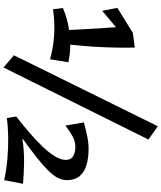

<svg xmlns="http://www.w3.org/2000/svg" viewBox="68 -966 925 1101"><g transform="rotate(90 530.5 -415.5)"><path d="M42 -539 25 -626 169 -715 253 -726Q254 -656 252.5 -597.5Q251 -539 247 -481Q243 -423 236 -356Q263 -356 288.5 -353Q314 -350 337 -345L320 -240Q270 -254 218 -260Q166 -266 118.5 -264.5Q71 -263 33 -257L26 -314Q58 -327 89.5 -336Q121 -345 152 -349Q150 -387 147.5 -435Q145 -483 142 -531Q139 -579 136 -618ZM367 27 297 -33 704 -858 780 -804ZM1013 23Q954 10 889.5 4.5Q825 -1 764.5 0Q704 1 657 8L648 -46Q696 -83 740.5 -121.5Q785 -160 820.5 -197Q856 -234 876.5 -268Q897 -302 897 -330Q897 -360 875.5 -372.5Q854 -385 824 -385Q790 -385 762 -369.5Q734 -354 700 -328L682 -434Q723 -445 760.5 -453Q798 -461 836 -461Q884 -461 924.5 -449.5Q965 -438 989 -410.5Q1013 -383 1013 -335Q1013 -309 999.5 -283.5Q986 -258 957.5 -229Q929 -200 883.5 -164Q838 -128 773 -81Q843 -92 910.5 -91Q978 -90 1034 -85Z"/></g></svg>

Font: Marhey SemiBold
Style: Regular
Weight: 600
Designer: Nur Syamsi & Bustanul Arifin
Foundry: Namelatype
Version: Version 1.000; ttfautohint (v1.8.4.7-5d5b)